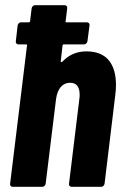

<svg xmlns="http://www.w3.org/2000/svg" viewBox="-20 -720 473 740"><path d="M427 -392Q427 -372 424 -351L383 -12Q382 -7 378.5 -3.5Q375 0 370 0H256Q251 0 248 -3.5Q245 -7 246 -12L286 -340Q287 -345 287 -355Q287 -401 250 -401Q228 -401 214 -384.5Q200 -368 196 -338L156 -12Q155 -7 151.5 -3.5Q148 0 143 0H29Q24 0 21 -3.5Q18 -7 19 -12L84 -544Q86 -549 80 -549H51Q46 -549 43 -552.5Q40 -556 41 -561L48 -622Q49 -627 52.5 -630.5Q56 -634 61 -634H90Q96 -634 96 -639L102 -688Q103 -693 106.5 -696.5Q110 -700 115 -700H229Q234 -700 237 -696.5Q240 -693 239 -688L233 -639Q231 -634 237 -634H315Q320 -634 323 -630.5Q326 -627 325 -622L317 -561Q316 -556 312.5 -552.5Q309 -549 304 -549H226Q224 -549 222.5 -547.5Q221 -546 221 -544L214 -483V-482Q214 -480 216.5 -480.5Q219 -481 222 -484Q259 -522 313 -522Q370 -522 398.5 -488.5Q427 -455 427 -392Z"/></svg>

Font: Barlow Condensed
Style: Bold Italic
Weight: 700
Width: 3
Italic angle: -7°
Designer: Jeremy Tribby
Foundry: Tribby Type
Version: Version 1.408